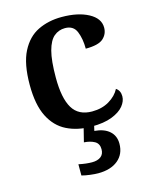

<svg xmlns="http://www.w3.org/2000/svg" viewBox="-118 -626 749 943"><g transform="rotate(-15 257.0 -154.0)"><path d="M291 10Q220 10 165.5 -17Q111 -44 80.5 -104.5Q50 -165 50 -266Q50 -373 81.5 -434.5Q113 -496 166.5 -522Q220 -548 287 -548Q370 -548 423 -519.5Q476 -491 476 -444Q476 -411 451.5 -389Q427 -367 362 -367Q362 -417 347 -454Q332 -491 289 -491Q257 -491 233 -471Q209 -451 196 -402.5Q183 -354 183 -267Q183 -163 213.5 -112Q244 -61 313 -61Q363 -61 400 -83Q437 -105 454 -138Q475 -124 475 -95Q475 -70 455.5 -46Q436 -22 395 -6Q354 10 291 10ZM263 240Q247 240 222.5 237Q198 234 180 229V172Q218 180 248 180Q276 180 292.5 167.5Q309 155 309 130Q309 101 287.5 89Q266 77 234 75L255 -9H308L298 34Q347 38 374 62Q401 86 401 126Q401 179 364 209.5Q327 240 263 240Z"/></g></svg>

Font: Noto Serif Telugu SemiBold
Style: Regular
Weight: 600
Designer: Jelle Bosma - Monotype Design Team
Foundry: Monotype Imaging Inc.
Version: Version 2.005; ttfautohint (v1.8.4.7-5d5b)